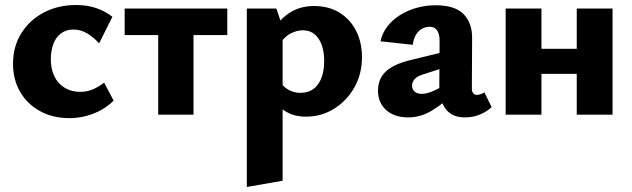

<svg xmlns="http://www.w3.org/2000/svg" viewBox="-20 -458 2523 767"><path d="M258 14Q191 14 140 -14Q89 -42 60.5 -91Q32 -140 32 -203Q32 -272 65 -325Q98 -378 155 -408Q212 -438 284 -438Q328 -438 363.5 -426Q399 -414 429 -391L376 -285Q354 -309 328.5 -324.5Q303 -340 273 -340Q244 -340 223.5 -324.5Q203 -309 193 -282Q183 -255 183 -221Q183 -182 197.5 -152.5Q212 -123 239 -107Q266 -91 301 -91Q326 -91 349.5 -100.5Q373 -110 396 -128L434 -56Q405 -28 373.5 -13Q342 2 313 8Q284 14 258 14Z M612 0V-424H753V0ZM478 -318V-424H888V-318Z M1202 8Q1153 8 1118.5 -14.5Q1084 -37 1066 -77L1098 -133Q1112 -110 1134 -98.5Q1156 -87 1180 -87Q1211 -87 1232 -102.5Q1253 -118 1264 -146.5Q1275 -175 1275 -214Q1275 -250 1265.5 -277.5Q1256 -305 1237 -321Q1218 -337 1190 -337Q1166 -337 1140.5 -324Q1115 -311 1095 -278L1052 -311Q1089 -374 1132.5 -404Q1176 -434 1234 -434Q1294 -434 1337 -407Q1380 -380 1403 -334Q1426 -288 1426 -230Q1426 -162 1395.5 -108.5Q1365 -55 1314.5 -23.5Q1264 8 1202 8ZM966 289V-424H1084L1109 -350V264Z M1837 11Q1785 11 1759.5 -24Q1734 -59 1735 -123L1736 -283Q1737 -304 1733.5 -319Q1730 -334 1721 -342.5Q1712 -351 1697 -351Q1682 -351 1667.5 -344Q1653 -337 1642.5 -320.5Q1632 -304 1629 -279L1500 -293Q1507 -326 1527.5 -352.5Q1548 -379 1578.5 -398Q1609 -417 1645.5 -427Q1682 -437 1720 -437Q1798 -437 1832.5 -401Q1867 -365 1866 -304L1865 -104Q1865 -92 1870.5 -85.5Q1876 -79 1884 -79Q1892 -79 1899.5 -81.5Q1907 -84 1915 -89L1944 -30Q1926 -13 1898.5 -1Q1871 11 1837 11ZM1611 11Q1555 11 1522.5 -18.5Q1490 -48 1490 -96Q1490 -128 1504.5 -152Q1519 -176 1550.5 -193Q1582 -210 1632 -221L1796 -261L1801 -203L1671 -161Q1647 -154 1636.5 -142Q1626 -130 1626 -116Q1626 -101 1636.5 -92Q1647 -83 1665 -83Q1687 -83 1717.5 -97.5Q1748 -112 1785 -132L1794 -87Q1750 -43 1705 -16Q1660 11 1611 11Z M2284 0V-424H2427V0ZM2000 0V-424H2143V0ZM2070 -163V-263H2355V-163Z"/></svg>

Font: Ysabeau Office ExtraBold
Style: Regular
Weight: 800
Designer: Christian Thalmann (Catharsis Fonts)
Version: Version 2.001;gftools[0.9.30]; featfreeze: tnum,lnum,ss02